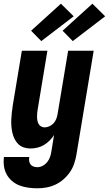

<svg xmlns="http://www.w3.org/2000/svg" viewBox="-32 -794 588 1037"><path d="M170 223Q145 223 120 219.5Q95 216 73 207.5Q51 199 33 183.5Q15 168 4 148Q-7 128 -10.5 103.5Q-14 79 -11 54H126Q124 65 125.5 75.5Q127 86 133 94Q139 102 149 105.5Q159 109 170 109Q185 109 199.5 101Q214 93 224 80Q234 67 239 51.5Q244 36 246 21L260 -65Q250 -49 236 -35Q222 -21 205.5 -11Q189 -1 170 3.5Q151 8 133 8Q114 8 97 2.5Q80 -3 67.5 -15Q55 -27 47 -43Q39 -59 35 -76.5Q31 -94 29.5 -112.5Q28 -131 29 -149.5Q30 -168 32 -187Q34 -206 37 -225L86 -520H224L172 -206Q170 -195 169 -184.5Q168 -174 168 -163.5Q168 -153 170 -143Q172 -133 176.5 -124.5Q181 -116 190 -111Q199 -106 209 -106Q222 -106 235 -112Q248 -118 257.5 -128.5Q267 -139 272 -152Q277 -165 279 -178L336 -520H474L381 40Q377 64 369 88.5Q361 113 346.5 134.5Q332 156 311.5 174Q291 192 267.5 203Q244 214 219 218.5Q194 223 170 223ZM361 -572 306 -628 467 -774 536 -706ZM191 -572 136 -628 297 -774 366 -706Z"/></svg>

Font: Iosevka Curly Heavy
Style: Italic
Weight: 900
Italic angle: -9°
Monospace: yes
Designer: Belleve Invis
Foundry: Belleve Invis
Version: Version 22.1.2; ttfautohint (v1.8.4)